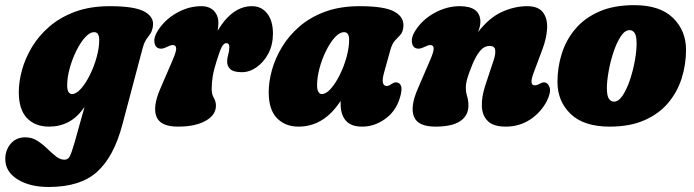

<svg xmlns="http://www.w3.org/2000/svg" viewBox="-58 -482 2698 746"><path d="M417.5 2Q384.5 127 319 185.8Q253.5 244.5 131.5 244.5Q57.5 244.5 10 214.8Q-37.5 185 -37.5 136Q-37.5 101.5 -16.5 76.5Q4.5 51.5 40.5 51.5Q66 51.5 86.8 64.8Q107.5 78 125 95Q142.5 112 159 125.2Q175.5 138.5 192.5 138.5Q207 138.5 214 123.8Q221 109 232 71L270.5 -66.5Q242.5 -26 208.2 -8Q174 10 133 10Q78.5 10 46.8 -23.2Q15 -56.5 15 -124.5Q15 -164.5 27.5 -210Q40 -255.5 66.2 -299.2Q92.5 -343 134.2 -379Q176 -415 234.2 -436.5Q292.5 -458 369 -458Q466 -458 504 -436.5Q542 -415 536 -379Q533 -360.5 525.8 -350.5Q518.5 -340.5 510.5 -329Q502.5 -317.5 496 -294ZM203 -150.5Q203 -132 208.5 -124.2Q214 -116.5 221.5 -116.5Q238 -116.5 256.5 -137.2Q275 -158 291.2 -190.8Q307.5 -223.5 317.5 -259.8Q327.5 -296 327.5 -327Q327.5 -357 308 -357Q290.5 -357 272.2 -336.5Q254 -316 238.2 -284Q222.5 -252 212.8 -216.5Q203 -181 203 -150.5Z M567.5 -293Q547 -293 542.5 -314.5Q538 -336 555 -362.5Q582 -405.5 628.5 -431.8Q675 -458 724 -458Q755.5 -458 773 -440Q790.5 -422 790.5 -392.5Q790.5 -380 787.5 -362.5Q844.5 -458 921 -458Q958 -458 980.2 -429.5Q1002.5 -401 1002.5 -351.5Q1002.5 -308 984.8 -274.2Q967 -240.5 939.2 -221Q911.5 -201.5 882 -201.5Q849.5 -201.5 837 -213.2Q824.5 -225 824.5 -242Q824.5 -257 828.8 -270.2Q833 -283.5 833 -299Q833 -314.5 821.5 -314.5Q812 -314.5 804.2 -300.5Q796.5 -286.5 783.5 -244.5Q772.5 -210 768.5 -185.2Q764.5 -160.5 764.5 -137Q764.5 -115.5 772.8 -101.5Q781 -87.5 781 -71.5Q781 -35 740.8 -12.5Q700.5 10 633.5 10Q565.5 10 550 -28.5Q534.5 -67 564.5 -136.5L613 -249Q627.5 -282.5 626.5 -294.8Q625.5 -307 613 -307Q604.5 -307 587 -298Q577 -293 567.5 -293Z M1434 -199Q1420 -148 1445 -148Q1450.5 -148 1454.8 -150.5Q1459 -153 1465.5 -157Q1473.5 -162 1480 -162Q1495.5 -162 1500.5 -147Q1505.5 -132 1494.5 -98Q1478.5 -48 1437.2 -19Q1396 10 1349.5 10Q1305.5 10 1285.5 -13.5Q1265.5 -37 1265.5 -78Q1265.5 -84 1265.5 -90Q1200.5 10 1102 10Q1050 10 1018 -23Q986 -56 986 -124Q986 -164 998.5 -209.5Q1011 -255 1037.5 -299Q1064 -343 1105.5 -379Q1147 -415 1205.2 -436.5Q1263.5 -458 1339.5 -458Q1437.5 -458 1475.8 -436Q1514 -414 1509 -375.5Q1506.5 -356 1497 -346Q1487.5 -336 1476.5 -324.2Q1465.5 -312.5 1458.5 -287ZM1174 -151.5Q1174 -132.5 1179.5 -124.5Q1185 -116.5 1192 -116.5Q1209 -116.5 1227.5 -137.5Q1246 -158.5 1262.2 -191.2Q1278.5 -224 1288.5 -260.2Q1298.5 -296.5 1298.5 -327.5Q1298.5 -357 1279 -357Q1261.5 -357 1243 -336.8Q1224.5 -316.5 1208.8 -284.5Q1193 -252.5 1183.5 -217Q1174 -181.5 1174 -151.5Z M1568 -293Q1547.5 -293 1543 -314.5Q1538.5 -336 1555.5 -362.5Q1582.5 -405.5 1630.2 -431.8Q1678 -458 1728 -458Q1808.5 -458 1808.5 -396.5Q1808.5 -387.5 1806 -377.8Q1803.5 -368 1799.5 -357.5Q1843.5 -414 1892.8 -436Q1942 -458 1990 -458Q2033 -458 2051.2 -434.5Q2069.5 -411 2067.8 -372.2Q2066 -333.5 2048.5 -287.5L2015.5 -199.5Q1997 -150.5 2019.5 -150.5Q2028.5 -150.5 2040 -157Q2048.5 -162 2055.5 -162Q2070.5 -162 2077.2 -143Q2084 -124 2066.5 -89Q2043.5 -45 2001.8 -17.5Q1960 10 1906.5 10Q1859.5 10 1837.5 -11.5Q1815.5 -33 1814.2 -69.2Q1813 -105.5 1827 -148.5L1860 -248Q1868 -271.5 1866 -287.5Q1864 -303.5 1845 -303.5Q1823.5 -303.5 1807.5 -284.5Q1791.5 -265.5 1777 -230.5Q1762.5 -194.5 1757.2 -175.8Q1752 -157 1752 -140.5Q1752 -123.5 1757 -107.8Q1762 -92 1762 -71.5Q1762 -33 1730.2 -11.5Q1698.5 10 1634 10Q1566 10 1550.5 -28.5Q1535 -67 1565 -136.5L1613.5 -249Q1628 -282.5 1627 -294.8Q1626 -307 1613.5 -307Q1605 -307 1587.5 -298Q1577.5 -293 1568 -293Z M2406 -462Q2506 -462 2556.8 -412.5Q2607.5 -363 2607.5 -288.5Q2607.5 -231 2590.5 -177.5Q2573.5 -124 2537.8 -81.8Q2502 -39.5 2445.8 -14.8Q2389.5 10 2311 10Q2210.5 10 2159.2 -39.2Q2108 -88.5 2108 -164Q2108 -221 2125 -274.5Q2142 -328 2178 -370.2Q2214 -412.5 2270.5 -437.2Q2327 -462 2406 -462ZM2327 -87Q2345.5 -87 2361.5 -111.2Q2377.5 -135.5 2389.8 -172.2Q2402 -209 2408.8 -247Q2415.5 -285 2415.5 -312.5Q2415.5 -342.5 2407.8 -353.8Q2400 -365 2388.5 -365Q2370 -365 2354 -340.8Q2338 -316.5 2325.8 -279.8Q2313.5 -243 2306.8 -205Q2300 -167 2300 -139.5Q2300 -109.5 2308 -98.2Q2316 -87 2327 -87Z"/></svg>

Font: Fraunces 144pt SuperSoft Black
Style: Italic
Weight: 900
Italic angle: -16°
Version: Version 1.000;[b76b70a41]